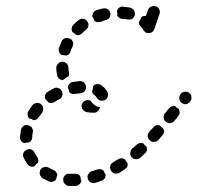

<svg xmlns="http://www.w3.org/2000/svg" viewBox="-20 -592 650 632"><path d="M237 18Q233 20 229 20Q223 20 216 20Q211 20 207 20Q203 20 199 18Q196 16 193 13Q190 10 189 7Q188 3 188 -1Q188 -9 194 -15Q200 -21 209 -20Q212 -20 216 -20Q222 -20 227 -20Q233 -20 238 -18Q243 -15 245 -10Q245 -4 247 2Q247 3 248 4Q247 7 246 9Q245 11 243 13Q240 16 237 18ZM321 -1Q324 -3 326 -7Q327 -9 327 -12Q328 -14 328 -17Q327 -18 326 -20Q323 -24 321 -30Q317 -34 312 -35Q306 -36 301 -34Q292 -31 283 -29Q279 -28 276 -25Q273 -23 271 -19Q269 -16 268 -12Q268 -8 269 -4Q271 4 278 8Q285 12 293 10Q304 7 314 3Q318 2 321 -1ZM120 -5Q117 -7 115 -11Q112 -14 111 -18Q110 -21 111 -25Q111 -29 113 -33Q117 -40 125 -42Q133 -44 141 -40Q148 -35 157 -32Q160 -30 163 -28Q166 -25 167 -21Q168 -20 168 -19Q168 -18 169 -17Q166 -10 165 -2Q165 -2 165 -2Q161 4 154 6Q148 8 141 5Q130 0 120 -5ZM397 -40Q399 -43 400 -47Q400 -50 400 -52Q400 -54 399 -57Q398 -58 396 -60Q393 -64 391 -68Q386 -71 380 -71Q374 -71 369 -68Q361 -63 353 -58Q345 -54 343 -46Q341 -38 345 -31Q347 -27 350 -25Q354 -22 357 -21Q361 -20 365 -21Q369 -21 373 -23Q382 -29 391 -35Q394 -37 397 -40ZM58 -73Q54 -80 57 -88Q60 -96 68 -99Q75 -103 83 -100Q91 -97 94 -89Q98 -82 103 -74Q105 -71 106 -66Q107 -61 105 -57Q105 -56 104 -56Q98 -51 94 -45Q88 -42 81 -44Q74 -46 70 -52Q63 -62 58 -73ZM462 -93Q464 -97 464 -101Q464 -103 463 -105Q463 -108 462 -110Q460 -111 458 -113Q454 -116 452 -120Q450 -121 448 -121Q446 -121 445 -121Q441 -122 437 -120Q433 -119 430 -116Q423 -109 415 -103Q412 -100 411 -97Q409 -93 409 -89Q408 -85 409 -82Q411 -78 413 -75Q419 -68 427 -68Q435 -67 442 -73Q449 -79 457 -87Q460 -89 462 -93ZM49 -164Q50 -172 57 -177Q64 -182 72 -180Q76 -179 79 -177Q83 -175 85 -172Q87 -168 88 -165Q89 -161 88 -157Q86 -148 86 -139Q86 -134 83 -130Q81 -126 77 -124Q75 -124 74 -123Q67 -123 61 -121Q54 -122 50 -128Q45 -134 46 -141Q47 -153 49 -164ZM520 -158Q520 -164 517 -170Q515 -171 512 -173Q509 -176 506 -179Q504 -180 502 -180Q500 -180 498 -180Q495 -180 491 -178Q487 -176 485 -173Q478 -165 471 -158Q466 -152 466 -144Q467 -135 473 -130Q479 -124 487 -125Q496 -125 501 -131Q508 -139 515 -147Q519 -152 520 -158ZM571 -217Q572 -221 571 -225Q571 -227 570 -229Q570 -231 569 -233Q565 -235 561 -238Q559 -240 558 -242Q552 -244 546 -242Q540 -240 536 -235L523 -219Q520 -216 519 -212Q518 -208 519 -204Q519 -200 521 -197Q523 -193 526 -191Q533 -186 541 -187Q549 -188 554 -194L567 -210Q569 -213 571 -217ZM87 -246Q92 -252 101 -253Q109 -254 115 -249Q122 -243 122 -235Q123 -227 118 -220Q112 -213 107 -206Q105 -202 102 -200Q99 -198 95 -197Q94 -197 93 -197Q92 -196 91 -196Q84 -201 76 -202Q71 -207 71 -214Q70 -221 74 -227Q80 -237 87 -246ZM290 -221Q294 -221 298 -223Q301 -225 304 -228Q306 -230 307 -233Q309 -236 309 -239Q307 -239 304 -240Q296 -242 289 -248Q283 -253 279 -259Q279 -260 278 -260Q277 -261 276 -262Q274 -262 273 -262Q265 -264 258 -259Q251 -255 249 -247Q247 -239 252 -232Q257 -225 265 -223Q275 -221 286 -221Q288 -221 290 -221ZM609 -263Q611 -267 610 -271Q610 -275 609 -279Q607 -282 604 -285Q598 -291 590 -290Q581 -290 576 -284L575 -283Q572 -280 571 -276Q570 -272 570 -268Q570 -265 572 -261Q573 -257 576 -255Q583 -249 591 -249Q599 -250 605 -256V-257Q608 -260 609 -263ZM157 -301Q164 -305 172 -302Q180 -299 184 -292Q187 -285 185 -277Q182 -269 175 -265Q166 -261 159 -256Q154 -253 149 -253Q144 -253 139 -255Q135 -261 129 -266Q129 -266 129 -266Q127 -273 129 -280Q131 -286 137 -290Q147 -296 157 -301ZM283 -289Q284 -286 286 -283Q288 -281 291 -279Q296 -275 298 -271Q302 -264 310 -261Q318 -259 326 -263Q333 -267 335 -275Q337 -283 333 -290Q326 -303 313 -312Q306 -316 298 -315Q290 -314 286 -307Q286 -300 284 -293Q283 -291 283 -289ZM241 -325Q250 -326 256 -321Q262 -315 263 -307Q264 -299 259 -292Q253 -286 245 -285Q236 -284 227 -283Q221 -282 216 -283Q211 -285 208 -289Q207 -296 204 -302Q203 -303 203 -303Q203 -310 208 -315Q212 -321 219 -322Q230 -324 241 -325ZM206 -341Q207 -344 207 -346Q208 -349 207 -351Q206 -360 205 -370Q205 -378 199 -383Q193 -389 184 -389Q176 -388 171 -382Q165 -376 165 -368Q166 -356 168 -345Q169 -338 174 -333Q179 -329 186 -328Q189 -330 191 -331Q195 -335 200 -338Q203 -340 206 -341ZM183 -456Q186 -463 194 -466Q202 -469 209 -465Q213 -464 216 -461Q218 -458 220 -454Q221 -450 221 -446Q220 -442 219 -439Q215 -431 212 -422Q211 -417 207 -414Q203 -410 198 -409Q191 -411 183 -411Q183 -411 183 -411Q177 -415 174 -421Q172 -428 174 -434Q178 -445 183 -456ZM239 -526Q245 -531 254 -530Q262 -529 267 -522Q272 -516 271 -508Q270 -499 263 -494Q256 -489 250 -482Q247 -479 243 -478Q240 -476 236 -476Q234 -476 233 -477Q232 -477 231 -477Q226 -482 219 -486Q219 -486 219 -486Q215 -492 216 -499Q217 -506 222 -511Q230 -519 239 -526ZM488 -496Q488 -496 488 -496Q486 -492 484 -489Q481 -486 478 -485Q474 -483 470 -483Q466 -483 463 -484Q462 -484 462 -484Q462 -484 462 -484Q459 -485 456 -488Q453 -491 451 -494Q451 -494 451 -494Q450 -495 450 -497Q447 -501 443 -505Q440 -508 438 -512Q437 -515 437 -519Q437 -519 437 -520Q437 -520 437 -520Q438 -522 439 -523Q443 -529 445 -535Q448 -538 452 -539Q456 -540 460 -539L467 -559Q470 -567 477 -570Q485 -574 493 -571Q501 -569 504 -561Q508 -554 505 -546L488 -496Q488 -496 488 -496ZM290 -554Q293 -557 297 -558Q308 -562 319 -564Q327 -566 334 -562Q341 -558 343 -550Q344 -546 343 -542Q343 -538 341 -535Q339 -531 335 -529Q332 -527 328 -526Q319 -523 311 -520Q306 -519 301 -519Q295 -520 291 -523Q289 -530 285 -536Q284 -537 284 -537Q284 -540 284 -542Q285 -545 286 -548Q288 -551 290 -554ZM408 -567Q412 -566 416 -563Q419 -561 421 -558Q423 -554 424 -550Q424 -547 424 -543Q422 -535 415 -530Q408 -526 400 -528Q391 -529 382 -530Q378 -530 375 -532Q371 -534 368 -537Q368 -538 367 -539Q366 -540 366 -541Q367 -548 365 -555Q365 -556 365 -556Q367 -563 373 -567Q378 -571 385 -570Q397 -569 408 -567Z"/></svg>

Font: FRB American Cursive Dashed
Style: Bold Italic
Weight: 700
Italic angle: -25°
Version: Version 2.0;Modular Font Editor K font №1